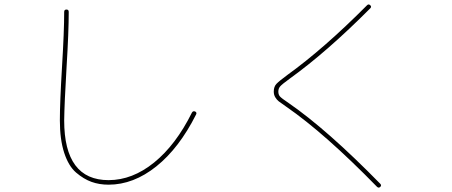

<svg xmlns="http://www.w3.org/2000/svg" viewBox="-20 -793 2040 866"><path d="M469.7 40Q427.7 40 392.6 27.3Q357.4 14.6 323.2 -14.6Q289.1 -43.9 269.5 -104Q250 -164.1 250 -250Q250 -329.1 259.8 -493.2Q269.5 -651.4 269.5 -739.3Q269.5 -750 279.8 -750Q290 -750 290 -739.3Q290 -649.4 280.3 -491.2Q270.5 -327.1 269.5 -250Q269.5 19.5 469.7 19.5Q577.1 19.5 675.3 -60.1Q773.4 -139.6 845.7 -285.2Q850.6 -293.9 860.4 -290Q869.1 -285.2 864.3 -276.4Q788.1 -125 685.1 -42.5Q582 40 469.7 40Z M1271.5 -311.5Q1246.1 -329.1 1237.3 -335.9Q1228.5 -342.8 1221.7 -354Q1214.8 -365.2 1214.8 -379.9Q1214.8 -402.3 1227.1 -415Q1239.3 -427.7 1276.4 -455.1Q1440.4 -573.2 1635.7 -769.5Q1642.6 -776.4 1649.9 -769.5Q1657.2 -762.7 1650.4 -755.9Q1454.1 -558.6 1287.1 -438.5Q1252 -413.1 1243.7 -403.3Q1235.4 -393.6 1235.4 -379.9Q1235.4 -366.2 1242.7 -357.9Q1250 -349.6 1282.2 -328.1Q1456.1 -208 1695.3 36.1Q1702.1 43 1695.3 49.8Q1688.5 56.6 1680.7 49.8Q1445.3 -191.4 1271.5 -311.5Z"/></svg>

Font: Rounded-X Mgen+ 2m thin
Style: Regular
Weight: 100
Designer: [Source Han Sans]
Ryoko NISHIZUKA  (kana & ideographs); Paul D. Hunt (Latin, Greek & Cyrillic); Wenlong ZHANG  (bopomofo
Version: Version 1.059.20150602